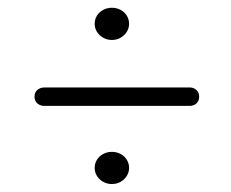

<svg xmlns="http://www.w3.org/2000/svg" viewBox="-20 -590 596 495"><path d="M268.3 -487Q256.2 -487 246 -492.8Q235.8 -498.6 229.9 -508Q224.1 -517.5 224.1 -528.5Q224.1 -540.1 229.9 -549.6Q235.8 -559 246 -564.5Q256.2 -570 268.3 -570Q280.9 -570 291 -564.5Q301.1 -559 306.9 -549.6Q312.8 -540.1 312.8 -528.5Q312.8 -517.5 306.9 -508Q301.1 -498.6 291 -492.8Q280.9 -487 268.3 -487ZM69 -341Q69 -352 76.5 -358.2Q84 -364.5 94.5 -364.5H469.5Q479 -364.5 486.2 -358.2Q493.5 -352 493.5 -341Q493.5 -329.5 486.2 -323.2Q479 -317 469.5 -317H94Q84 -317 76.5 -323.2Q69 -329.5 69 -341ZM268.3 -115.5Q256.2 -115.5 246 -121.3Q235.8 -127.1 229.9 -136.5Q224.1 -146 224.1 -157Q224.1 -168.6 229.9 -178.1Q235.8 -187.5 246 -193Q256.2 -198.5 268.3 -198.5Q280.9 -198.5 291 -193Q301.1 -187.5 306.9 -178.1Q312.8 -168.6 312.8 -157Q312.8 -146 306.9 -136.5Q301.1 -127.1 291 -121.3Q280.9 -115.5 268.3 -115.5Z"/></svg>

Font: Fraunces Wonky
Style: Regular
Weight: 400
Version: Version 1.000;[b76b70a41]